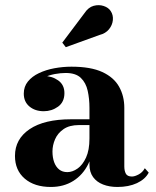

<svg xmlns="http://www.w3.org/2000/svg" viewBox="-20 -733 620 763"><path d="M446.5 10Q414.5 10 389.5 0.2Q364.5 -9.5 350 -29.2Q335.5 -49 335.5 -79.5V-304.5Q335.5 -340.5 328.5 -372.2Q321.5 -404 301.2 -423.5Q281 -443 241 -443Q221 -443 198 -438.8Q175 -434.5 154.5 -424.8Q134 -415 120.8 -399.5Q107.5 -384 107.5 -361H75.5Q75.5 -392.5 99 -411.8Q122.5 -431 154 -431Q186.5 -431 211.2 -413.5Q236 -396 236 -363Q236 -327.5 210.8 -309.2Q185.5 -291 154 -291Q119.5 -291 97 -309.8Q74.5 -328.5 74.5 -361Q74.5 -389 91 -409.2Q107.5 -429.5 135 -442.5Q162.5 -455.5 196.2 -461.8Q230 -468 264 -468Q340.5 -468 386.5 -446.8Q432.5 -425.5 453.2 -388.5Q474 -351.5 474 -304.5V-71.5Q474 -54.5 480 -43Q486 -31.5 504.5 -31.5Q515.5 -31.5 531 -39.8Q546.5 -48 555.5 -64.5L571 -47Q557 -20.5 524.2 -5.2Q491.5 10 446.5 10ZM182 10Q117 10 78.2 -23.2Q39.5 -56.5 39.5 -113.5Q39.5 -180.5 97.8 -219.8Q156 -259 262.5 -259H382V-236H294Q256 -236 232.8 -220Q209.5 -204 199 -180Q188.5 -156 188.5 -131Q188.5 -107 195.2 -88.5Q202 -70 215 -59.5Q228 -49 247.5 -49Q268 -49 288.2 -63.2Q308.5 -77.5 322 -107Q335.5 -136.5 335.5 -182.5H352Q352 -124.5 330.8 -81.2Q309.5 -38 271.2 -14Q233 10 182 10ZM241.5 -545.5 227.5 -563.5 315.5 -680.5Q331 -704 352 -709.8Q373 -715.5 392 -709.2Q411 -703 420 -689Q430.5 -673 428.5 -653Q426.5 -633 413 -616.5Q399.5 -600 375.5 -594Z"/></svg>

Font: Bodoni Moda 9pt
Style: Bold
Weight: 700
Designer: Owen Earl
Foundry: indestructible type
Version: Version 2.005